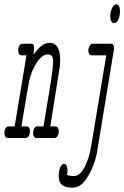

<svg xmlns="http://www.w3.org/2000/svg" viewBox="-24 -631 569 878"><path d="M14 -53H43L97 -378H73Q63 -379 60 -392Q57 -405 62.5 -418Q68 -431 78 -431H119Q130 -431 131.5 -420Q133 -409 129 -380Q166 -435 202 -435Q259 -435 250 -329Q250 -325 206 -53H230Q240 -53 243.5 -39.5Q247 -26 241.5 -13Q236 0 226 0H142Q136 0 132 -5.5Q128 -11 127.5 -18.5Q127 -26 129 -34Q131 -42 135 -47.5Q139 -53 145 -53H175Q185 -116 201 -211Q223 -340 218 -363Q214 -382 195 -382Q169 -382 145 -346Q121 -310 110 -264Q108 -255 99 -202.5Q90 -150 82 -102Q74 -54 74 -53H99Q109 -53 112 -39.5Q115 -26 109.5 -13Q104 0 94 0H11Q1 0 -2.5 -13Q-6 -26 -1 -39Q4 -52 14 -53ZM269 118Q279 118 283 134.5Q287 151 282 169Q295 174 310 174H314Q342 174 363 133Q384 92 393 37L462 -378H397Q384 -378 381 -391Q378 -404 384 -417.5Q390 -431 400 -431H483Q499 -431 497 -405L418 75Q405 133 375.5 180Q346 227 310 227H308Q294 227 285.5 225.5Q277 224 265.5 218.5Q254 213 248.5 199Q243 185 245 163Q247 141 254 129.5Q261 118 269 118ZM498 -525Q484 -525 481 -546.5Q478 -568 486.5 -589.5Q495 -611 508 -611Q521 -611 524 -589.5Q527 -568 519 -546.5Q511 -525 498 -525Z"/></svg>

Font: CMU Typewriter Text
Style: LightOblique
Weight: 200
Italic angle: -9.46001°
Version: Version 0.7.0